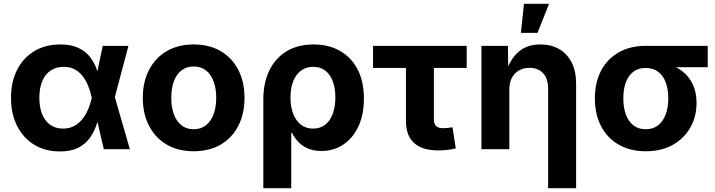

<svg xmlns="http://www.w3.org/2000/svg" viewBox="-20 -781 3743 1005"><path d="M293.5 11.7Q216.3 11.7 158.9 -23.4Q101.6 -58.6 69.6 -121.8Q37.6 -185.1 37.6 -268.6Q37.6 -353 69.6 -415.8Q101.6 -478.5 159.7 -513.4Q217.8 -548.3 295.4 -548.3Q351.1 -548.3 388.4 -531.2Q425.8 -514.2 448.5 -486.1Q471.2 -458 483.6 -425Q496.1 -392.1 502.4 -360.4H546.9L580.6 -274.4L659.7 0H523.4L460 -272Q453.1 -303.2 441.4 -331.8Q429.7 -360.4 412.4 -382.8Q395 -405.3 370.6 -418.2Q346.2 -431.2 314 -431.2Q273.9 -431.2 245.1 -411.9Q216.3 -392.6 201.2 -356.4Q186 -320.3 186 -269.5Q186 -219.2 200.7 -183.1Q215.3 -147 243.4 -127.4Q271.5 -107.9 309.6 -107.9Q342.8 -107.9 368.2 -121.6Q393.6 -135.3 411.9 -158.4Q430.2 -181.6 442.1 -210.4Q454.1 -239.3 460.4 -269L517.6 -541H652.3L580.1 -269L546.4 -186H502.4Q494.6 -154.3 482.2 -119.6Q469.7 -85 447.3 -55.2Q424.8 -25.4 387.7 -6.8Q350.6 11.7 293.5 11.7Z M993.7 10.7Q912.6 10.7 852.8 -24.2Q793 -59.1 760.3 -122.1Q727.5 -185.1 727.5 -268.6Q727.5 -352.5 760.3 -415.5Q793 -478.5 852.8 -513.4Q912.6 -548.3 993.7 -548.3Q1075.7 -548.3 1135.3 -513.4Q1194.8 -478.5 1227.3 -415.5Q1259.8 -352.5 1259.8 -268.6Q1259.8 -185.1 1227.3 -122.1Q1194.8 -59.1 1135.3 -24.2Q1075.7 10.7 993.7 10.7ZM993.7 -104.5Q1032.2 -104.5 1058.6 -125.7Q1085 -147 1098.4 -184.1Q1111.8 -221.2 1111.8 -269Q1111.8 -316.9 1098.4 -354Q1085 -391.1 1058.6 -412.1Q1032.2 -433.1 993.7 -433.1Q955.6 -433.1 929.2 -412.1Q902.8 -391.1 889.6 -354.2Q876.5 -317.4 876.5 -269Q876.5 -221.2 889.6 -184.1Q902.8 -147 929.2 -125.7Q955.6 -104.5 993.7 -104.5Z M1358.4 204.1V-260.7Q1358.4 -348.1 1390.1 -412.8Q1421.9 -477.5 1480.7 -512.9Q1539.6 -548.3 1621.6 -548.3Q1700.7 -548.3 1759.8 -514.6Q1818.8 -481 1851.8 -417.7Q1884.8 -354.5 1884.8 -265.1Q1884.8 -180.2 1855.7 -118.7Q1826.7 -57.1 1776.4 -23.9Q1726.1 9.3 1662.6 9.3Q1619.6 9.3 1589.1 -4.9Q1558.6 -19 1539.1 -40.8Q1519.5 -62.5 1508.3 -85.4H1504.4V204.1ZM1618.7 -107.9Q1656.7 -107.9 1682.6 -128.4Q1708.5 -148.9 1721.9 -185.8Q1735.4 -222.7 1735.4 -270.5Q1735.4 -318.4 1722.2 -354.5Q1709 -390.6 1683.3 -410.9Q1657.7 -431.2 1619.6 -431.2Q1582.5 -431.2 1555.7 -411.4Q1528.8 -391.6 1514.6 -355.7Q1500.5 -319.8 1500.5 -270.5Q1500.5 -222.2 1514.6 -185.5Q1528.8 -148.9 1555.2 -128.4Q1581.5 -107.9 1618.7 -107.9Z M2272.9 6.3Q2190.4 6.3 2147.7 -32.5Q2105 -71.3 2105 -145V-425.3H1932.6V-541H2422.9V-425.3H2251V-159.7Q2251 -133.8 2262.2 -121.8Q2273.4 -109.9 2300.3 -109.9Q2310.1 -109.9 2325 -111.6Q2339.8 -113.3 2348.6 -114.7L2365.7 -4.4Q2342.3 1.5 2318.8 3.9Q2295.4 6.3 2272.9 6.3Z M2646 -311V0H2500V-541H2638.7L2640.6 -404.8H2629.4Q2651.4 -473.1 2695.3 -510.7Q2739.3 -548.3 2808.6 -548.3Q2865.2 -548.3 2907.2 -523.9Q2949.2 -499.5 2972.4 -453.4Q2995.6 -407.2 2995.6 -343.3V204.1H2849.1V-317.4Q2849.1 -368.7 2823.2 -397.2Q2797.4 -425.8 2751 -425.8Q2720.2 -425.8 2696.5 -412.4Q2672.9 -398.9 2659.4 -373.5Q2646 -348.1 2646 -311ZM2706.5 -608.9 2722.7 -761.2H2854L2793.5 -608.9Z M3359.9 10.7Q3278.8 10.7 3218.8 -23.7Q3158.7 -58.1 3126.2 -120.4Q3093.8 -182.6 3093.8 -266.1Q3093.8 -349.1 3126.2 -410.9Q3158.7 -472.7 3218.5 -506.8Q3278.3 -541 3359.9 -541H3684.6V-429.2H3450.2L3359.9 -425.3Q3321.3 -425.3 3295.2 -405.5Q3269 -385.7 3255.9 -350.1Q3242.7 -314.5 3242.7 -266.1Q3242.7 -218.3 3255.9 -181.9Q3269 -145.5 3295.4 -125Q3321.8 -104.5 3359.9 -104.5Q3398.4 -104.5 3424.8 -125.2Q3451.2 -146 3464.6 -182.4Q3478 -218.8 3478 -266.1Q3478 -314.5 3464.6 -350.1Q3451.2 -385.7 3424.8 -405.5Q3398.4 -425.3 3359.9 -425.3V-463.4Q3418.5 -463.4 3467 -449.7Q3515.6 -436 3551.3 -408.4Q3586.9 -380.9 3606.4 -339.4Q3626 -297.9 3626 -242.2Q3626 -170.9 3593.5 -113.5Q3561 -56.2 3501.5 -22.7Q3441.9 10.7 3359.9 10.7Z"/></svg>

Font: Inter 17pt
Style: Bold
Weight: 700
Version: Version 4.001;git-66647c0bb